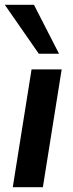

<svg xmlns="http://www.w3.org/2000/svg" viewBox="-27 -777 302 797"><path d="M26 0 104 -489H229L151 0ZM134 -554 -7 -757H114L218 -554Z"/></svg>

Font: Nunito Sans 12pt ExtraLight
Style: Italic
Weight: 200
Italic angle: -9°
Designer: Vernon Adams
Foundry: Vernon Adams
Version: Version 3.101;gftools[0.9.27]